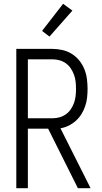

<svg xmlns="http://www.w3.org/2000/svg" viewBox="-20 -993 540 1013"><path d="M458 0H391L234 -314H127V0H66V-735H257Q283 -735 309.5 -729Q336 -723 358.5 -709Q381 -695 398 -674Q415 -653 425 -628.5Q435 -604 438.5 -577.5Q442 -551 442 -524Q442 -501 439.5 -478Q437 -455 429.5 -433Q422 -411 410 -391.5Q398 -372 381 -356.5Q364 -341 343 -330.5Q322 -320 299 -316ZM127 -369H257Q276 -369 294 -374Q312 -379 327.5 -390Q343 -401 353.5 -416.5Q364 -432 370.5 -450Q377 -468 379 -487Q381 -506 381 -524Q381 -543 379 -562Q377 -581 370.5 -598.5Q364 -616 353.5 -632Q343 -648 327.5 -659Q312 -670 294 -675Q276 -680 257 -680H127ZM241 -800 202 -830 313 -973 362 -937Z"/></svg>

Font: Iosevka Light
Style: Regular
Weight: 300
Monospace: yes
Designer: Belleve Invis
Foundry: Belleve Invis
Version: Version 32.5.0; ttfautohint (v1.8.4)